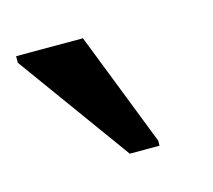

<svg xmlns="http://www.w3.org/2000/svg" viewBox="-62 -858 318 286"><g transform="rotate(-15 96.5 -715.0)"><path d="M153.8 -623H107.9L-18.1 -796.9V-807.1H85L153.8 -630.9Z"/></g></svg>

Font: Telcell.Market
Style: Regular
Weight: 400
Designer: Rasmus Andersson, Sedrak Mkrtchyan
Version: Version 3.019;git-0a5106e0b